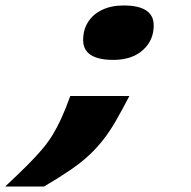

<svg xmlns="http://www.w3.org/2000/svg" viewBox="-65 -511 699 702"><path d="M349 -292Q295 -292 267 -310Q239 -328 239 -365Q239 -402 257 -430.5Q275 -459 308.5 -475Q342 -491 387 -491Q497 -491 497 -418Q497 -363 457 -327.5Q417 -292 349 -292ZM-45 171 -44 169Q2 126 34 94Q66 62 88.5 35.5Q111 9 127.5 -18Q144 -45 159.5 -79Q175 -113 192 -160H408Q381 -108 358.5 -69Q336 -30 312.5 0Q289 30 260 57Q231 84 191.5 111Q152 138 96 171Z"/></svg>

Font: Intel One Mono Light
Style: Italic
Weight: 300
Italic angle: -16°
Monospace: yes
Designer: Fred Shallcrass
Foundry: Frere-Jones Type LLC
Version: Version 1.004